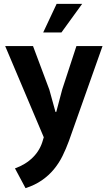

<svg xmlns="http://www.w3.org/2000/svg" viewBox="-20 -717 560 1000"><path d="M7 -477H152L237 -250L269 -134H273L304 -251L378 -477H514L339 17Q324 58 305.5 95.5Q287 133 260.5 165Q234 197 198 222Q162 247 113 263L58 160Q114 140 152 102Q190 64 204 11L208 -2ZM300 -548H205L275 -697H408Z"/></svg>

Font: Mukta Vaani
Style: Bold
Weight: 700
Designer: Noopur Datye, Girish Dalvi, Yashodeep Gholap, Pallavi Karambelkar
Foundry: Ek Type
Version: Version 2.538;PS 1.000;hotconv 16.6.51;makeotf.lib2.5.65220;